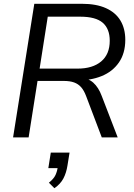

<svg xmlns="http://www.w3.org/2000/svg" viewBox="-20 -725 709 1013"><path d="M49 0 161 -705H412Q488 -705 539 -682Q590 -659 615.5 -616.5Q641 -574 641 -515Q641 -444 607.5 -395.5Q574 -347 516 -323.5Q458 -300 384 -301V-314H400Q444 -314 472 -289Q500 -264 517 -218L601 0H517L434 -219Q423 -248 408 -265Q393 -282 371 -290Q349 -298 316 -298H178L131 0ZM189 -363H389Q469 -363 514 -401Q559 -439 559 -510Q559 -573 522 -605Q485 -637 403 -637H232ZM267 268 238 239Q264 218 273 198Q282 178 286 152L304 162H235L248 80H347L336 148Q330 187 314.5 216.5Q299 246 267 268Z"/></svg>

Font: Nunito Sans 12pt ExtraLight 12pt
Style: Italic
Weight: 400
Italic angle: -9°
Version: Version 3.101;gftools[0.9.27]